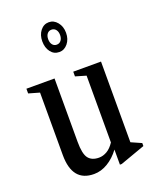

<svg xmlns="http://www.w3.org/2000/svg" viewBox="-150 -895 807 994"><g transform="rotate(-20 253.0 -398.5)"><path d="M194.5 10.5Q75 10.5 75 -137.5V-481.5L15.5 -498.5V-524.5H170.5V-175.5Q170.5 -109 189.2 -84.8Q208 -60.5 247.5 -60.5Q270 -60.5 291.8 -73.2Q313.5 -86 331.5 -113.5V-481.5L273.5 -498.5V-524.5H426.5V-80L483 -55V-38.5L346 10.5H336V-72.5Q307 -33.5 270.2 -11.5Q233.5 10.5 194.5 10.5ZM241.5 -644.5Q212 -644.5 194.2 -668Q176.5 -691.5 176.5 -726.5Q176.5 -761.5 195 -785Q213.5 -808.5 241.5 -808.5Q269 -808.5 288.2 -785Q307.5 -761.5 307.5 -726.5Q307.5 -691.5 288.2 -668Q269 -644.5 241.5 -644.5ZM241.5 -685Q256.5 -685 265.5 -696.5Q274.5 -708 274.5 -726.5Q274.5 -745 265.5 -756.2Q256.5 -767.5 241.5 -767.5Q226.5 -767.5 217.8 -756.2Q209 -745 209 -726.5Q209 -708 217.8 -696.5Q226.5 -685 241.5 -685Z"/></g></svg>

Font: Libre Caslon Condensed Medium
Style: Regular
Weight: 500
Designer: Pablo Impallari, Rodrigo Fuenzalida, Katja Schimmel, Ertekin Erdin
Foundry: Pablo Impallari, Rodrigo Fuenzalida
Version: Version 2.000; ttfautohint (v1.8.4.7-5d5b);gftools[0.9.33]